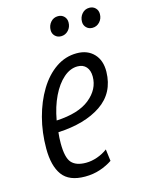

<svg xmlns="http://www.w3.org/2000/svg" viewBox="-112 -786 652 864"><g transform="rotate(-15 214.5 -353.5)"><path d="M176 11Q102 11 70.5 -32Q39 -75 39 -156Q39 -231 57 -299Q75 -367 107.5 -420.5Q140 -474 184.5 -504.5Q229 -535 282 -535Q332 -535 361.5 -504Q391 -473 390 -420Q388 -322 312 -270.5Q236 -219 111 -213Q108 -189 108 -162Q108 -95 129 -71.5Q150 -48 196 -48Q222 -48 249 -57.5Q276 -67 297 -83L304 -28Q279 -11 246.5 0Q214 11 176 11ZM117 -266Q220 -271 272.5 -313.5Q325 -356 325 -415Q325 -444 310.5 -460.5Q296 -477 270 -477Q236 -477 205 -450Q174 -423 151 -375.5Q128 -328 117 -266ZM381 -627Q364 -627 353 -638Q342 -649 342 -665Q342 -687 355.5 -702.5Q369 -718 390 -718Q407 -718 418 -707Q429 -696 429 -679Q429 -657 415 -642Q401 -627 381 -627ZM235 -627Q218 -627 207 -638Q196 -649 196 -665Q196 -687 209.5 -702.5Q223 -718 244 -718Q261 -718 272 -707Q283 -696 283 -679Q283 -657 269 -642Q255 -627 235 -627Z"/></g></svg>

Font: Ubuntu Sans Condensed
Style: Italic
Weight: 400
Width: 3
Italic angle: -13.5°
Designer: Dalton Maag Ltd
Foundry: Dalton Maag Ltd
Version: Version 1.006; ttfautohint (v1.8.4.7-5d5b)